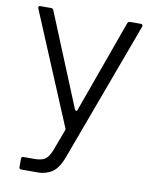

<svg xmlns="http://www.w3.org/2000/svg" viewBox="-85 -613 713 892"><g transform="rotate(10 271.0 -167.5)"><path d="M77 214Q67 214 67 204V165Q67 155 77 155H127Q162 155 178.5 144Q195 133 208 101L245 2Q249 -5 245 -12L25 -537L24 -541Q24 -549 33 -549H84Q92 -549 95 -541L274 -105Q277 -99 281 -99Q286 -99 287 -105L444 -541Q447 -549 456 -549H507Q512 -549 514.5 -545.5Q517 -542 515 -537L271 123Q250 178 220.5 196Q191 214 157 214Z"/></g></svg>

Font: Open Sauce Two Light
Style: Regular
Weight: 300
Designer: Alfredo Marco Pradil
Foundry: Creative Sauce Fz LLC
Version: Version 1.477